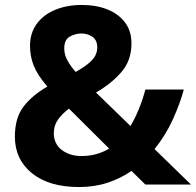

<svg xmlns="http://www.w3.org/2000/svg" viewBox="-20 -744 790 774"><path d="M310 -724Q368 -724 413 -706Q458 -688 484 -653.5Q510 -619 510 -569Q510 -500 469 -453Q428 -406 367 -371L506 -236Q526 -270 541 -307.5Q556 -345 566 -383H721Q706 -327 677 -263Q648 -199 603 -143L750 0H566L510 -55Q467 -25 414 -7.5Q361 10 299 10Q177 10 108.5 -46Q40 -102 40 -193Q40 -269 75 -314.5Q110 -360 171 -395Q132 -440 116.5 -478Q101 -516 101 -559Q101 -610 127.5 -647Q154 -684 201.5 -704Q249 -724 310 -724ZM309 -609Q284 -609 261.5 -596.5Q239 -584 239 -549Q239 -524 251.5 -501Q264 -478 285 -454Q327 -477 349.5 -500Q372 -523 372 -553Q372 -583 352 -596Q332 -609 309 -609ZM258 -306Q230 -285 213.5 -261.5Q197 -238 197 -207Q197 -164 229 -139.5Q261 -115 309 -115Q341 -115 369 -123Q397 -131 420 -145Z"/></svg>

Font: Noto Sans Tai Tham
Style: Bold
Weight: 700
Designer: Monotype Design Team 2013. Revised by David WIlliams 2020
Foundry: Monotype Imaging Inc.
Version: Version 2.002; ttfautohint (v1.8.4.7-5d5b)